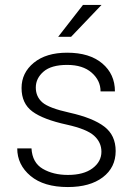

<svg xmlns="http://www.w3.org/2000/svg" viewBox="-20 -753 549 783"><path d="M393.6 -134.3Q393.6 -172.4 363.8 -199.5Q334 -226.6 252.9 -244.6Q156.2 -265.6 112.1 -298.3Q67.9 -331.1 67.9 -394Q67.9 -456.1 117.9 -497.1Q168 -538.1 253.9 -538.1Q345.2 -538.1 397 -494.4Q448.7 -450.7 448.7 -380.4H390.1Q390.1 -424.8 354 -456.5Q317.9 -488.3 253.9 -488.3Q189 -488.3 157.5 -460.9Q126 -433.6 126 -396Q126 -358.9 152.8 -335.4Q179.7 -312 263.7 -293.5Q359.4 -272 405.5 -236.6Q451.7 -201.2 451.7 -137.2Q451.7 -69.8 399.2 -30Q346.7 9.8 256.8 9.8Q158.7 9.8 104.5 -35.6Q50.3 -81.1 50.3 -147.9H108.4Q111.8 -89.4 154.5 -64.5Q197.3 -39.6 256.8 -39.6Q321.3 -39.6 357.4 -66.7Q393.6 -93.8 393.6 -134.3ZM318.4 -732.9H394L270 -603H217.3Z"/></svg>

Font: Roboto Web
Style: Light
Weight: 300
Designer: Google
Version: Version 1.200310; 2013